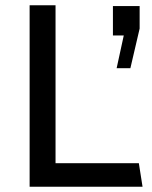

<svg xmlns="http://www.w3.org/2000/svg" viewBox="-20 -706 576 726"><path d="M92 -686H190V-89H505L519 0H92ZM421 -448 448 -572H407V-683H508V-598L473 -448Z"/></svg>

Font: Chivo
Style: Regular
Weight: 400
Designer: Hector Gatti
Foundry: Omnibus-Type
Version: Version 1.007;PS 001.007;hotconv 1.0.88;makeotf.lib2.5.64775